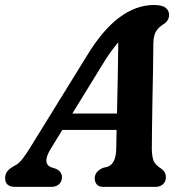

<svg xmlns="http://www.w3.org/2000/svg" viewBox="-48 -730 715 750"><path d="M150 -148.5Q132 -118.5 133 -101.5Q134 -84.5 149.5 -77.5L172 -70Q184.5 -63.5 189.2 -55.2Q194 -47 194 -38.5Q194 -20.5 182.5 -10.2Q171 0 151.5 0H12Q-28 0 -28 -34Q-28 -48.5 -20.2 -59.8Q-12.5 -71 10.5 -83.5Q25.5 -90.5 41.2 -111.2Q57 -132 73 -158.5L291 -511.5Q353 -613.5 418.5 -662Q484 -710.5 553 -710.5Q585.5 -710.5 599 -699.5Q612.5 -688.5 612.5 -672Q612.5 -649 590 -635Q572 -624 561.8 -607.8Q551.5 -591.5 551 -559.5Q551 -517 549.8 -459.2Q548.5 -401.5 547.5 -341Q546.5 -280.5 545.8 -228.8Q545 -177 545 -146.5Q546 -116.5 552.2 -101.2Q558.5 -86 582 -71Q600 -58.5 600 -37.5Q600 -21 589 -10.5Q578 0 558 0H356Q337.5 0 329.8 -9.8Q322 -19.5 322 -33.5Q322 -59.5 353.5 -74L373.5 -79Q405 -92 406 -148Q406.5 -180.5 407.5 -222.5H195.5ZM349 -472.5 234.5 -286.5H409Q410.5 -353 412 -427Q413.5 -501 414 -564.5Q400.5 -549 384.2 -526.8Q368 -504.5 349 -472.5Z"/></svg>

Font: Fraunces 72pt S100 SemiBold
Style: Italic
Weight: 600
Italic angle: -16°
Version: Version 1.000; ttfautohint (v1.8.3)